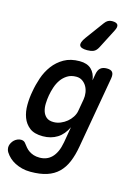

<svg xmlns="http://www.w3.org/2000/svg" viewBox="-186 -966 947 1305"><g transform="rotate(15 287.0 -313.5)"><path d="M351 -111Q338 -84 321 -63.5Q304 -43 282.5 -29.5Q261 -16 235.5 -9Q210 -2 181 -2Q121 -2 88 -27.5Q55 -53 40 -93Q25 -133 25.5 -182.5Q26 -232 35 -278Q43 -326 60 -376Q77 -426 107.5 -467Q138 -508 183.5 -534Q229 -560 293 -560Q346 -560 375 -532.5Q404 -505 410 -457L418 -502Q423 -532 439 -546Q455 -560 484 -560Q513 -560 523.5 -546Q534 -532 529 -502L441 0Q430 64 410 111.5Q390 159 357.5 190.5Q325 222 277.5 237.5Q230 253 163 253Q130 253 103 246Q76 239 53.5 227.5Q31 216 13.5 200Q-4 184 -16 165Q-22 156 -24.5 144Q-27 132 -25 121Q-23 110 -16.5 98.5Q-10 87 -1 78.5Q8 70 20.5 64.5Q33 59 46 59Q56 59 64.5 63Q73 67 79 76Q88 88 98.5 100.5Q109 113 123 122.5Q137 132 155 138Q173 144 198 144Q222 144 243.5 136Q265 128 282.5 110.5Q300 93 312.5 66Q325 39 332 0ZM227 -114Q252 -114 276 -124Q300 -134 319.5 -150Q339 -166 352.5 -187Q366 -208 370 -230L385 -316Q389 -339 385.5 -363Q382 -387 371 -406.5Q360 -426 341.5 -439Q323 -452 298 -452Q261 -452 235 -435.5Q209 -419 192 -394.5Q175 -370 165 -340Q155 -310 150 -281Q145 -252 144 -222.5Q143 -193 150.5 -169Q158 -145 176 -129.5Q194 -114 227 -114ZM321 -645Q276 -645 268 -664Q260 -683 289 -723L384 -852Q394 -866 406.5 -873Q419 -880 435 -880Q467 -880 475 -865.5Q483 -851 467 -821L398 -687Q384 -660 365.5 -652.5Q347 -645 321 -645Z"/></g></svg>

Font: Maple Mono SemiBold
Style: Italic
Weight: 600
Italic angle: -10°
Monospace: yes
Designer: subframe7536
Version: Version 7.000